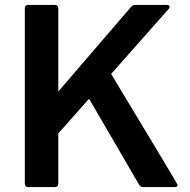

<svg xmlns="http://www.w3.org/2000/svg" viewBox="-20 -754 765 774"><path d="M685 0H556Q546 0 541 -9L339 -356L215 -216V-13Q215 -1 202 0H93Q81 0 80 -13V-721Q80 -733 93 -734H202Q214 -734 215 -721V-385L509 -727Q516 -734 525 -734H653Q664 -734 664 -726Q664 -722 660 -718L428 -456Q696 -12 696 -9Q696 0 685 0Z"/></svg>

Font: YamahaIndonesia935. App
Style: Bold
Weight: 700
Designer: Dalton Maag Ltd
Foundry: Dalton Maag Ltd
Version: Version 1.002; January 01, 2024; Regular/Italic